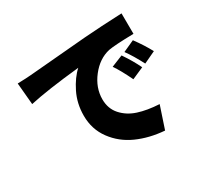

<svg xmlns="http://www.w3.org/2000/svg" viewBox="-161 -981 1322 1250"><g transform="rotate(-30 500.0 -355.5)"><path d="M658.2 -484.4 745.1 -519.5Q793 -449.2 823.2 -385.7L734.4 -346.7Q691.4 -436.5 658.2 -484.4ZM772.5 -529.3 858.4 -568.4Q908.2 -501 941.4 -438.5L852.5 -396.5Q810.5 -477.5 772.5 -529.3ZM83 -536.1 68.4 -699.2Q140.6 -701.2 169.9 -704.1Q399.4 -723.6 593.8 -740.2Q720.7 -750 881.8 -756.8L882.8 -602.5Q739.3 -599.6 693.4 -590.8Q612.3 -572.3 553.2 -496.6Q494.1 -420.9 494.1 -334Q494.1 -263.7 536.6 -216.3Q579.1 -168.9 645 -147.5Q710.9 -126 801.8 -121.1L746.1 45.9Q632.8 37.1 541.5 -3.9Q450.2 -44.9 393.1 -122.6Q335.9 -200.2 335.9 -301.8Q335.9 -393.6 374 -470.2Q412.1 -546.9 460.9 -590.8Q214.8 -565.4 83 -536.1Z"/></g></svg>

Font: Gen Shin Gothic Monospace Heavy
Style: Bold
Weight: 800
Designer: [Source Han Sans]
Ryoko NISHIZUKA  (kana & ideographs); Paul D. Hunt (Latin, Greek & Cyrillic); Wenlong ZHANG  (bopomofo
Version: Version 1.002.20150607